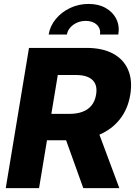

<svg xmlns="http://www.w3.org/2000/svg" viewBox="-20 -976 701 996"><path d="M9.8 0 130.4 -727.5H428.7Q511.2 -727.5 566.2 -698Q621.1 -668.5 644.5 -614Q668 -559.6 655.8 -484.9Q643.6 -410.2 601.6 -357.2Q559.6 -304.2 493.4 -276.4Q427.2 -248.5 343.3 -248.5H154.8L177.2 -385.3H340.8Q379.9 -385.3 408.9 -396.5Q438 -407.7 455.6 -429.9Q473.1 -452.1 478.5 -485.4Q486.8 -535.6 459.5 -561.3Q432.1 -586.9 374 -586.9H279.8L182.6 0ZM412.1 0 293 -331.5H475.6L599.1 0ZM439.5 -955.6Q491.2 -955.6 528.6 -934.3Q565.9 -913.1 583.5 -877.2Q601.1 -841.3 593.8 -796.9H498.5Q503.4 -827.6 482.2 -847.7Q460.9 -867.7 424.8 -867.7Q388.7 -867.7 360.6 -847.7Q332.5 -827.6 327.1 -796.9H232.4Q239.7 -841.3 269.3 -877.2Q298.8 -913.1 343.3 -934.3Q387.7 -955.6 439.5 -955.6Z"/></svg>

Font: Inter 18pt ExtraBold
Style: Italic
Weight: 800
Italic angle: -9.3988°
Designer: Rasmus Andersson
Foundry: rsms
Version: Version 4.001;git-66647c0bb